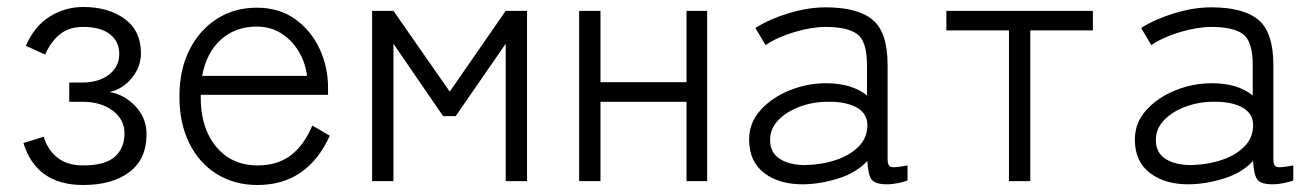

<svg xmlns="http://www.w3.org/2000/svg" viewBox="-20 -518 3755 549"><path d="M218 11Q84 11 47 -109L105 -127Q116 -90 144 -67.5Q172 -45 218 -45Q280 -45 308 -69.5Q336 -94 336 -137Q336 -176 302.5 -201.5Q269 -227 215 -227H178V-282H215Q262 -282 291.5 -304.5Q321 -327 321 -364Q321 -399 294.5 -420Q268 -441 218 -441Q178 -441 152 -420.5Q126 -400 109 -362L54 -387Q78 -443 122 -470.5Q166 -498 218 -498Q290 -498 336.5 -464Q383 -430 383 -366Q383 -327 357 -295Q331 -263 293 -255Q335 -248 367 -214.5Q399 -181 399 -134Q399 -63 350 -26Q301 11 218 11Z M716 11Q651 11 600.5 -20Q550 -51 521.5 -108Q493 -165 493 -242Q493 -318 521.5 -375Q550 -432 600 -464Q650 -496 714 -496Q779 -496 824.5 -463Q870 -430 894 -378Q918 -326 918 -268V-247H554Q552 -156 596.5 -100.5Q641 -45 717 -45Q773 -45 811 -73.5Q849 -102 873 -159L923 -130Q859 11 716 11ZM558 -301H858Q853 -340 833.5 -372Q814 -404 783.5 -423Q753 -442 714 -442Q653 -442 611.5 -404.5Q570 -367 558 -301Z M1044 0V-487H1105L1266 -256L1426 -487H1487V0H1426V-393L1283 -186H1247L1105 -393V0Z M1636 0V-487H1697V-283H1943V-487H2002V0H1943V-227H1697V0Z M2279 9Q2209 10 2165.5 -23Q2122 -56 2122 -119Q2122 -167 2154.5 -203Q2187 -239 2237.5 -259.5Q2288 -280 2342 -280Q2416 -280 2459 -245V-332Q2459 -400 2431 -420.5Q2403 -441 2341 -441Q2301 -441 2252 -426.5Q2203 -412 2169 -389L2140 -438Q2179 -463 2234.5 -480Q2290 -497 2341 -497Q2432 -497 2475 -461.5Q2518 -426 2518 -332V-62Q2518 -43 2528.5 -40.5Q2539 -38 2575 -45V-2Q2565 2 2548 5.5Q2531 9 2516 9Q2482 9 2472 -5Q2462 -19 2460 -58Q2429 -24 2378 -8Q2327 8 2279 9ZM2282 -46Q2330 -47 2371.5 -61Q2413 -75 2437.5 -101.5Q2462 -128 2460 -166Q2457 -197 2426 -212.5Q2395 -228 2346 -227Q2305 -227 2267 -213Q2229 -199 2205.5 -174.5Q2182 -150 2182 -118Q2182 -81 2210 -63.5Q2238 -46 2282 -46Z M2865 0V-431H2686V-487H3105V-431H2926V0Z M3382 9Q3312 10 3268.5 -23Q3225 -56 3225 -119Q3225 -167 3257.5 -203Q3290 -239 3340.5 -259.5Q3391 -280 3445 -280Q3519 -280 3562 -245V-332Q3562 -400 3534 -420.5Q3506 -441 3444 -441Q3404 -441 3355 -426.5Q3306 -412 3272 -389L3243 -438Q3282 -463 3337.5 -480Q3393 -497 3444 -497Q3535 -497 3578 -461.5Q3621 -426 3621 -332V-62Q3621 -43 3631.5 -40.5Q3642 -38 3678 -45V-2Q3668 2 3651 5.5Q3634 9 3619 9Q3585 9 3575 -5Q3565 -19 3563 -58Q3532 -24 3481 -8Q3430 8 3382 9ZM3385 -46Q3433 -47 3474.5 -61Q3516 -75 3540.5 -101.5Q3565 -128 3563 -166Q3560 -197 3529 -212.5Q3498 -228 3449 -227Q3408 -227 3370 -213Q3332 -199 3308.5 -174.5Q3285 -150 3285 -118Q3285 -81 3313 -63.5Q3341 -46 3385 -46Z"/></svg>

Font: Zen Kaku Gothic New
Style: Regular
Weight: 400
Designer: Yoshimichi Ohira
Foundry: Positype
Version: Version 1.001